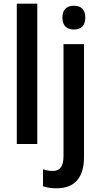

<svg xmlns="http://www.w3.org/2000/svg" viewBox="-20 -780 546 1040"><path d="M182 0V-760H71V0ZM318 -684C318 -640 343 -620 381 -620C417 -620 442 -640 442 -684C442 -729 418 -749 381 -749C342 -749 318 -729 318 -684ZM286 240C388 240 435 178 435 71V-541H324V65C324 125 302 146 266 146C247 146 231 143 213 137V229C233 236 259 240 286 240Z"/></svg>

Font: Noto Sans UI SemiCondensed Medium
Style: Regular
Weight: 500
Width: 4
Designer: Monotype Design Team
Foundry: Monotype Imaging Inc.
Version: Version 1.901